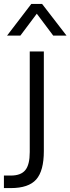

<svg xmlns="http://www.w3.org/2000/svg" viewBox="-52 -762 360 981"><path d="M-32 135H3Q55 135 77.5 107Q100 79 100 15V-499H172V10Q172 111 133 155Q94 199 3 199H-32ZM108 -742H163L288 -580H220L136 -692L52 -580H-16Z"/></svg>

Font: Bai Jamjuree
Style: Regular
Weight: 400
Designer: Katatrad Aksorn Co.,Ltd.
Foundry: Cadson Demak Co.,Ltd.
Version: Version 1.000; ttfautohint (v1.6)